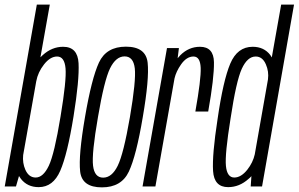

<svg xmlns="http://www.w3.org/2000/svg" viewBox="-48 -805 1289 829"><path d="M-27.5 0 111 -785H167L126.5 -557.5Q131.5 -562.5 137 -567.5Q176.5 -603 224.5 -603Q287.5 -603 291.2 -532Q295 -461 269.5 -302.5Q243 -138.5 212.2 -67.8Q181.5 3 119 3Q70.5 3 42.5 -32.5Q38 -38.5 34 -45L21 0ZM108.5 -454 52 -135.5Q48.5 -101.5 61.5 -72Q76.5 -38.5 106 -38.5Q138.5 -38.5 162.8 -89.5Q187 -140.5 213.5 -302.5Q239.5 -458.5 235 -509.8Q230.5 -561 198.5 -561Q169 -561 142.2 -527Q115.5 -493 108.5 -454Z M392 4Q305.5 4 298 -65Q290.5 -134 319 -299.5Q347.5 -466 379.2 -534.8Q411 -603.5 495.5 -603.5Q582 -603.5 589.5 -534.2Q597 -465 568.5 -299.5Q540.5 -133 508.5 -64.5Q476.5 4 392 4ZM397.5 -38Q435 -38 460.2 -89.2Q485.5 -140.5 513 -299.5Q540 -458 534 -509.8Q528 -561.5 490 -561.5Q452.5 -561.5 427.2 -510Q402 -458.5 375 -299.5Q347.5 -141 353.8 -89.5Q360 -38 397.5 -38Z M795.5 -323.5Q820.5 -463.5 818.5 -512.2Q816.5 -561 787.5 -561Q757.5 -561 733.5 -526.5Q712.5 -496.5 705.5 -466.5L623 0H567.5L673 -597.5H724.5L719 -553.5Q724.5 -560 730.5 -566.5Q767 -603 815.5 -603Q874.5 -603 875.8 -536.5Q877 -470 851 -323.5Z M1034.5 0 1037.5 -44.5Q1032 -38 1025 -32.5Q985.5 3 937 3Q876.5 3 872 -66.5Q867.5 -136 891.5 -291.5Q915.5 -457.5 946.2 -530.2Q977 -603 1043 -603Q1091.5 -603 1119 -567.5Q1122.5 -562.5 1125.5 -557L1166 -785H1221.5L1083.5 0ZM1052 -138.5 1109 -462Q1113.5 -496.5 1100 -527Q1085.5 -561 1056 -561Q1020.5 -561 996.2 -508.5Q972 -456 947.5 -293.5Q922.5 -138.5 927.5 -88.5Q932.5 -38.5 963.5 -38.5Q993 -38.5 1020 -72.5Q1044 -103 1052 -138.5Z"/></svg>

Font: Anybody Condensed Light
Style: Italic
Weight: 300
Width: 3
Italic angle: -10°
Designer: Tyler Finck
Foundry: Etcetera Type Company
Version: Version 1.010; ttfautohint (v1.8.3) -l 8 -r 50 -G 200 -x 14 